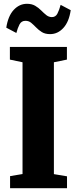

<svg xmlns="http://www.w3.org/2000/svg" viewBox="-20 -990 404 1010"><path d="M98.5 -74.5V-662.5L32 -676.5V-743H332V-676.5L263.5 -662.5V-74L332.5 -62.5V0H33V-63.5ZM243.5 -810.5Q217.5 -810.5 200.2 -821.2Q183 -832 169.8 -845.8Q156.5 -859.5 144 -870Q131.5 -880.5 114 -880.5Q92.5 -880.5 82.8 -861.8Q73 -843 66 -816.5L13 -844.5Q22.5 -906 52.2 -938Q82 -970 122 -970Q147.5 -970 165.2 -959.5Q183 -949 196.5 -935.2Q210 -921.5 223 -911Q236 -900.5 252 -900Q272.5 -899.5 282.2 -918.8Q292 -938 299 -964.5L352 -936.5Q343 -875 313.2 -842.8Q283.5 -810.5 243.5 -810.5Z"/></svg>

Font: Merriweather 24pt SemiCondensed Black
Style: Regular
Weight: 900
Width: 4
Designer: Eben Sorkin
Foundry: Eben Sorkin
Version: Version 2.100